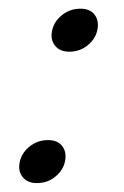

<svg xmlns="http://www.w3.org/2000/svg" viewBox="-20 -414 286 442"><path d="M65 7.5Q43.5 7.5 32.5 -6Q21.5 -19.5 25 -38.5Q28.5 -60.5 47.2 -76Q66 -91.5 90.5 -91.5Q112.5 -91.5 123 -78Q133.5 -64.5 130 -44.5Q126.5 -23.5 108.2 -8Q90 7.5 65 7.5ZM139.5 -295Q118 -295 107 -308.5Q96 -322 99.5 -341Q103 -363 121.8 -378.5Q140.5 -394 165 -394Q187 -394 197.5 -380.5Q208 -367 204.5 -347Q201 -326 182.8 -310.5Q164.5 -295 139.5 -295Z"/></svg>

Font: Fraunces 72pt Soft Light
Style: Italic
Weight: 300
Italic angle: -16°
Version: Version 1.000;[b76b70a41]